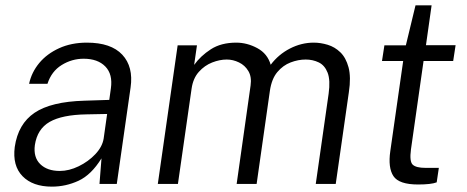

<svg xmlns="http://www.w3.org/2000/svg" viewBox="-20 -686 1742 716"><path d="M173.5 10Q102 10 64 -29Q26 -68 35 -138Q47.5 -224 109 -265.5Q170.5 -307 295 -310.5L387.5 -313.5L393.5 -356.5Q401 -409 372.8 -438Q344.5 -467 292 -467Q248 -467 210 -443.5Q172 -420 157 -373.5H88.5Q97.5 -416 126.2 -450.8Q155 -485.5 200.5 -506.2Q246 -527 304 -527Q394 -527 436 -482Q478 -437 467 -360L415.5 0H351L358.5 -95.5Q320.5 -34 273 -12Q225.5 10 173.5 10ZM203 -48.5Q237.5 -48.5 273.5 -66Q309.5 -83.5 335.5 -111Q361.5 -138.5 366.5 -169L379.5 -261L303 -259.5Q211.5 -258 165.2 -231.5Q119 -205 110 -145Q104 -99.5 130 -74Q156 -48.5 203 -48.5Z M568.5 0 642.5 -517H714.5L704 -444Q728 -477.5 766.2 -502.2Q804.5 -527 861 -527Q901.5 -527 939.5 -506.5Q977.5 -486 989.5 -444.5Q1018.5 -483 1061.2 -505Q1104 -527 1150 -527Q1175.5 -527 1202 -519Q1228.5 -511 1249.2 -491Q1270 -471 1279.8 -434.8Q1289.5 -398.5 1281 -342.5L1232 0H1157.5L1205.5 -336.5Q1212.5 -387 1201.8 -414.8Q1191 -442.5 1168.8 -453.2Q1146.5 -464 1120 -464Q1092 -464 1063.8 -453.2Q1035.5 -442.5 1014.2 -417.2Q993 -392 986.5 -347.5L937 0H862.5L914.5 -367.5Q919 -399.5 906.2 -421Q893.5 -442.5 871.2 -453.2Q849 -464 825.5 -464Q799.5 -464 771.2 -453Q743 -442 721.5 -418Q700 -394 694.5 -355.5L643.5 0Z M1539 2Q1468 2 1447.2 -29.2Q1426.5 -60.5 1435.5 -122.5L1483.5 -458.5H1404.5L1413.5 -517H1493.5L1529.5 -666H1589.5L1568.5 -517.5H1679L1670 -458.5H1559.5L1512.5 -128.5Q1506.5 -83.5 1519.2 -71.8Q1532 -60 1566.5 -60H1616.5L1608.5 -6Q1588 2 1539 2Z"/></svg>

Font: Public Sans Light
Style: Italic
Weight: 300
Italic angle: -8°
Designer: The Public Sans project authors (U.S. Web Design System). Libre Franklin designed by Pablo Impallari and Rodrigo Fuenzal
Version: Version 1.007; ttfautohint (v1.8.1) -l 8 -r 50 -G 200 -x 14 